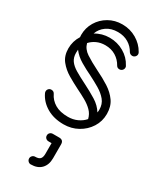

<svg xmlns="http://www.w3.org/2000/svg" viewBox="-239 -735 911 1105"><g transform="rotate(30 217.0 -183.0)"><path d="M39 -97Q36 -103 36 -109Q36 -119 43 -126.5Q50 -134 61 -134Q77 -134 84 -120Q100 -86 133.5 -66Q167 -46 220 -46Q254 -46 282 -59Q310 -72 328 -93Q321 -123 300 -144Q279 -165 249.5 -181.5Q220 -198 189 -213Q153 -231 115.5 -253Q78 -275 52 -307.5Q26 -340 26 -389Q26 -437 52 -478Q51 -485 51 -493Q51 -540 74.5 -579Q98 -618 138 -641Q178 -664 227 -664Q279 -664 321.5 -639Q364 -614 387 -573Q391 -567 391 -560Q391 -550 383.5 -542.5Q376 -535 366 -535Q352 -535 344 -546Q327 -577 297 -595Q267 -613 227 -613Q183 -613 152 -591.5Q121 -570 109 -535Q151 -561 202 -561Q254 -561 297 -536Q340 -511 362 -469Q366 -464 366 -457Q366 -446 358.5 -438.5Q351 -431 340 -431Q326 -431 319 -443Q302 -474 272 -492.5Q242 -511 202 -511Q171 -511 146 -499.5Q121 -488 104 -469Q113 -434 147 -411.5Q181 -389 235 -362Q281 -340 320 -315Q359 -290 383 -256Q407 -222 407 -172Q407 -123 381.5 -83Q356 -43 313.5 -19.5Q271 4 220 4Q155 4 108 -23.5Q61 -51 39 -97ZM210 -259Q256 -236 295 -212Q334 -188 355 -153Q357 -162 357 -172Q357 -209 336 -234.5Q315 -260 282 -279.5Q249 -299 215 -316Q177 -334 139.5 -356Q102 -378 78 -410Q77 -400 77 -389Q77 -358 92 -337Q107 -316 136.5 -298.5Q166 -281 210 -259ZM172 298Q162 298 154.5 290.5Q147 283 147 272Q147 262 154.5 254.5Q162 247 172 247Q196 247 205.5 236.5Q215 226 215 203V132H195Q184 132 176.5 125Q169 118 169 107Q169 96 176.5 89Q184 82 195 82H237Q266 82 266 111V203Q266 247 241.5 272.5Q217 298 172 298Z"/></g></svg>

Font: Libertine Sup
Style: Regular
Weight: 400
Designer: Bastien Sozeau
Foundry: NBR — Bastien Sozeau
Version: Version 2.003; ttfautohint (v1.8.4.7-5d5b);gftools[0.9.33]